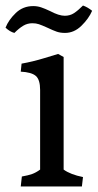

<svg xmlns="http://www.w3.org/2000/svg" viewBox="-45 -674 353 694"><path d="M100 -61V-349Q100 -386 84.5 -399.5Q69 -413 30 -415L33 -444Q73 -451 115.5 -464Q158 -477 165 -479L185 -468V-61Q210 -43 255 -34L251 0H30L34 -36Q57 -40 71 -45Q85 -50 100 -61ZM-25 -574Q-14 -602 12 -627Q38 -652 75 -652Q90 -652 103.5 -647.5Q117 -643 136 -634Q168 -617 189 -617Q208 -617 222.5 -626.5Q237 -636 255 -654Q272 -648 288 -635Q276 -607 249.5 -581Q223 -555 190 -555Q173 -555 160 -559.5Q147 -564 126 -574Q106 -583 95.5 -586.5Q85 -590 72 -590Q54 -590 39 -581Q24 -572 7 -555Q-9 -559 -25 -574Z"/></svg>

Font: Caladea
Style: Regular
Weight: 400
Designer: Carolina Giovagnoli and Andres Torresi
Foundry: Carolina Giovagnoli & Andres Torresi
Version: Version 1.001